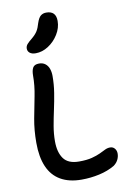

<svg xmlns="http://www.w3.org/2000/svg" viewBox="-107 -1062 761 1134"><g transform="rotate(-10 274.0 -495.0)"><path d="M288 9Q214 9 163 -20.5Q112 -50 87 -108Q62 -166 62 -251Q62 -328 74.5 -395Q87 -462 99.5 -524Q112 -586 112 -646Q112 -676 121.5 -693Q131 -710 159 -710Q181 -710 196 -698.5Q211 -687 218 -667.5Q225 -648 225 -624Q225 -573 217 -523.5Q209 -474 198.5 -426Q188 -378 180 -332Q172 -286 172 -241Q172 -175 199.5 -137Q227 -99 292 -99Q339 -99 369.5 -107Q400 -115 420 -124.5Q440 -134 455 -141.5Q470 -149 486 -149Q503 -149 513.5 -136.5Q524 -124 524 -106Q524 -87 515 -69Q506 -51 488 -38Q447 -14 395 -2.5Q343 9 288 9ZM151 -773Q128 -773 115.5 -783Q103 -793 103 -809Q103 -824 113 -835.5Q123 -847 142 -862Q166 -882 177 -900Q188 -918 196 -947Q206 -977 219.5 -988Q233 -999 253 -999Q282 -999 296.5 -984Q311 -969 311 -939Q311 -897 287 -858.5Q263 -820 226.5 -796.5Q190 -773 151 -773Z"/></g></svg>

Font: Shantell Sans Medium
Style: Regular
Weight: 500
Designer: Stephen Nixon, Anya Danilova, Shantell Martin
Foundry: Arrow Type
Version: Version 1.011;[c5ecc13dd]